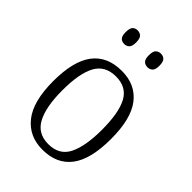

<svg xmlns="http://www.w3.org/2000/svg" viewBox="-219 -841 950 950"><g transform="rotate(45 256.5 -365.5)"><path d="M256 10Q162 10 108 -58.5Q54 -127 54 -268Q54 -408 105.5 -476Q157 -544 259 -544Q354 -544 406.5 -476.5Q459 -409 459 -268Q459 -126 407.5 -58Q356 10 256 10ZM257 -30Q334 -30 364.5 -92Q395 -154 395 -268Q395 -387 363.5 -445.5Q332 -504 258 -504Q182 -504 150 -445Q118 -386 118 -268Q118 -152 150.5 -91Q183 -30 257 -30ZM335 -646Q319 -646 308.5 -656Q298 -666 298 -693Q298 -721 308.5 -731Q319 -741 335 -741Q351 -741 361.5 -731Q372 -721 372 -693Q372 -666 361.5 -656Q351 -646 335 -646ZM172 -646Q156 -646 146 -656Q136 -666 136 -693Q136 -721 146 -731Q156 -741 172 -741Q188 -741 198.5 -731Q209 -721 209 -693Q209 -666 198.5 -656Q188 -646 172 -646Z"/></g></svg>

Font: Noto Serif Hebrew SemiCondensed Light
Style: Regular
Weight: 300
Width: 4
Designer: Monotype Design Team
Foundry: Monotype Imaging Inc.
Version: Version 2.004; ttfautohint (v1.8.4.7-5d5b)